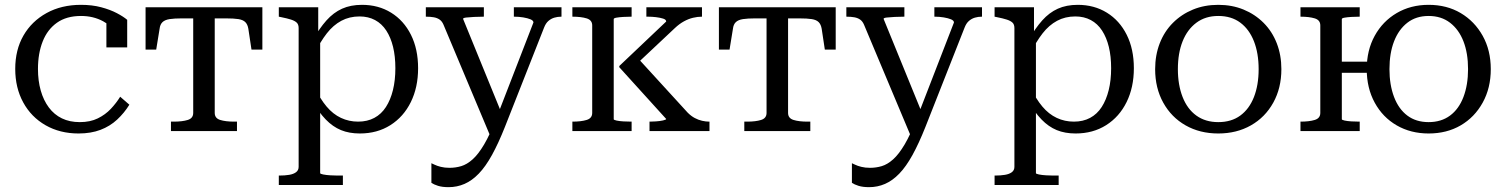

<svg xmlns="http://www.w3.org/2000/svg" viewBox="-20 -542 6227 794"><path d="M310 -37Q353 -37 384.5 -52.5Q416 -68 438.5 -92Q461 -116 477 -142L515 -109Q494 -75 464.5 -47.5Q435 -20 395.5 -5Q356 10 305 10Q228 10 168.5 -24Q109 -58 76 -118.5Q43 -179 43 -257Q43 -336 77 -395Q111 -454 172.5 -488Q234 -522 315 -522Q361 -522 398.5 -512Q436 -502 463.5 -487.5Q491 -473 506 -460V-346H420V-459Q430 -458 439 -453Q448 -448 454.5 -440Q461 -432 464 -422Q467 -412 465 -401Q447 -432 406.5 -454Q366 -476 315 -476Q255 -476 215.5 -448Q176 -420 156.5 -370.5Q137 -321 137 -257Q137 -208 148.5 -167.5Q160 -127 182 -97.5Q204 -68 236 -52.5Q268 -37 310 -37Z M823 -466V-512H1065V-337H1020L1007 -423Q1004 -441 994.5 -450.5Q985 -460 966 -463Q947 -466 914 -466ZM823 -466H732Q701 -466 681.5 -463Q662 -460 652 -450.5Q642 -441 640 -423L626 -337H582V-512H823ZM868 -75Q868 -53 890.5 -46Q913 -39 948 -39H960V0H687V-39H699Q734 -39 756.5 -46Q779 -53 779 -75V-512H868Z M1398 223H1133V184H1135Q1158 184 1176 181Q1194 178 1204.5 170Q1215 162 1215 148V-426Q1215 -441 1207 -448.5Q1199 -456 1183.5 -461Q1168 -466 1143 -471L1133 -473V-512H1296V-390L1304 -382V174Q1304 177 1316.5 179.5Q1329 182 1346 183Q1363 184 1375 184H1398ZM1468 10Q1424 10 1390 -4Q1356 -18 1327 -48Q1298 -78 1271 -125L1281 -181Q1304 -133 1330.5 -101.5Q1357 -70 1390 -54.5Q1423 -39 1461 -39Q1499 -39 1528 -54.5Q1557 -70 1576 -99.5Q1595 -129 1605 -169.5Q1615 -210 1615 -260Q1615 -309 1605.5 -348Q1596 -387 1577.5 -415.5Q1559 -444 1531 -459Q1503 -474 1467 -474Q1425 -474 1391.5 -456Q1358 -438 1331.5 -404Q1305 -370 1281 -321L1273 -376Q1301 -425 1330 -457.5Q1359 -490 1394.5 -506Q1430 -522 1477 -522Q1545 -522 1597.5 -489.5Q1650 -457 1679.5 -398Q1709 -339 1709 -260Q1709 -181 1679 -120Q1649 -59 1594.5 -24.5Q1540 10 1468 10Z M2064 -50 2049 -13 2008 22 1814 -440Q1808 -454 1798 -461Q1788 -468 1774 -470.5Q1760 -473 1742 -473H1741V-512H1981V-473H1979Q1961 -473 1941 -472Q1921 -471 1908 -469.5Q1895 -468 1895 -464ZM2068 -17Q2041 51 2014.5 99Q1988 147 1960 176Q1932 205 1901 218.5Q1870 232 1835 232Q1809 232 1791.5 226.5Q1774 221 1764 214V133Q1767 134 1777 139Q1787 144 1803 148Q1819 152 1839 152Q1864 152 1887.5 145Q1911 138 1934.5 117Q1958 96 1982 55.5Q2006 15 2031 -50L2040 -72L2186 -449Q2186 -457 2174 -462Q2162 -467 2144 -470Q2126 -473 2107 -473H2105V-512H2302V-473H2301Q2286 -473 2272.5 -469Q2259 -465 2248 -455.5Q2237 -446 2230 -428Z M2429 -75V-437Q2429 -459 2406 -466Q2383 -473 2348 -473H2347V-512H2592V-473H2590Q2574 -473 2557.5 -472Q2541 -471 2529.5 -469Q2518 -467 2518 -463V-49Q2518 -46 2529.5 -43.5Q2541 -41 2557.5 -40Q2574 -39 2590 -39H2592V0H2347V-39H2348Q2383 -39 2406 -46Q2429 -53 2429 -75ZM2914 0H2666V-39H2668Q2676 -39 2692.5 -40Q2709 -41 2722 -44Q2735 -47 2735 -50L2541 -264V-269L2735 -453Q2735 -461 2722.5 -465Q2710 -469 2693 -471Q2676 -473 2661 -473H2653V-512H2883V-473H2882Q2865 -473 2846 -468.5Q2827 -464 2808 -453.5Q2789 -443 2771 -426L2605 -270L2611 -309L2824 -76Q2838 -62 2853 -54Q2868 -46 2883.5 -42.5Q2899 -39 2912 -39H2914Z M3194 -466V-512H3436V-337H3391L3378 -423Q3375 -441 3365.5 -450.5Q3356 -460 3337 -463Q3318 -466 3285 -466ZM3194 -466H3103Q3072 -466 3052.5 -463Q3033 -460 3023 -450.5Q3013 -441 3011 -423L2997 -337H2953V-512H3194ZM3239 -75Q3239 -53 3261.5 -46Q3284 -39 3319 -39H3331V0H3058V-39H3070Q3105 -39 3127.5 -46Q3150 -53 3150 -75V-512H3239Z M3803 -50 3788 -13 3747 22 3553 -440Q3547 -454 3537 -461Q3527 -468 3513 -470.5Q3499 -473 3481 -473H3480V-512H3720V-473H3718Q3700 -473 3680 -472Q3660 -471 3647 -469.5Q3634 -468 3634 -464ZM3807 -17Q3780 51 3753.5 99Q3727 147 3699 176Q3671 205 3640 218.5Q3609 232 3574 232Q3548 232 3530.5 226.5Q3513 221 3503 214V133Q3506 134 3516 139Q3526 144 3542 148Q3558 152 3578 152Q3603 152 3626.5 145Q3650 138 3673.5 117Q3697 96 3721 55.5Q3745 15 3770 -50L3779 -72L3925 -449Q3925 -457 3913 -462Q3901 -467 3883 -470Q3865 -473 3846 -473H3844V-512H4041V-473H4040Q4025 -473 4011.5 -469Q3998 -465 3987 -455.5Q3976 -446 3969 -428Z M4358 223H4093V184H4095Q4118 184 4136 181Q4154 178 4164.5 170Q4175 162 4175 148V-426Q4175 -441 4167 -448.5Q4159 -456 4143.5 -461Q4128 -466 4103 -471L4093 -473V-512H4256V-390L4264 -382V174Q4264 177 4276.5 179.5Q4289 182 4306 183Q4323 184 4335 184H4358ZM4428 10Q4384 10 4350 -4Q4316 -18 4287 -48Q4258 -78 4231 -125L4241 -181Q4264 -133 4290.5 -101.5Q4317 -70 4350 -54.5Q4383 -39 4421 -39Q4459 -39 4488 -54.5Q4517 -70 4536 -99.5Q4555 -129 4565 -169.5Q4575 -210 4575 -260Q4575 -309 4565.5 -348Q4556 -387 4537.5 -415.5Q4519 -444 4491 -459Q4463 -474 4427 -474Q4385 -474 4351.5 -456Q4318 -438 4291.5 -404Q4265 -370 4241 -321L4233 -376Q4261 -425 4290 -457.5Q4319 -490 4354.5 -506Q4390 -522 4437 -522Q4505 -522 4557.5 -489.5Q4610 -457 4639.5 -398Q4669 -339 4669 -260Q4669 -181 4639 -120Q4609 -59 4554.5 -24.5Q4500 10 4428 10Z M5279 -256Q5279 -178 5245.5 -117.5Q5212 -57 5153 -23.5Q5094 10 5018 10Q4942 10 4883 -23.5Q4824 -57 4790.5 -117.5Q4757 -178 4757 -256Q4757 -314 4776 -363Q4795 -412 4830.5 -447.5Q4866 -483 4913.5 -502.5Q4961 -522 5018 -522Q5075 -522 5122.5 -502.5Q5170 -483 5205.5 -447.5Q5241 -412 5260 -363Q5279 -314 5279 -256ZM4851 -256Q4851 -191 4870.5 -141Q4890 -91 4927.5 -64Q4965 -37 5018 -37Q5072 -37 5109 -64Q5146 -91 5165.5 -140.5Q5185 -190 5185 -256Q5185 -322 5165.5 -371.5Q5146 -421 5109 -448.5Q5072 -476 5018 -476Q4965 -476 4927.5 -448Q4890 -420 4870.5 -371Q4851 -322 4851 -256Z M5440 -75V-437Q5440 -459 5417 -466Q5394 -473 5359 -473H5358V-512H5603V-473H5601Q5585 -473 5568.5 -472Q5552 -471 5540.5 -469Q5529 -467 5529 -463V-49Q5529 -46 5540.5 -43.5Q5552 -41 5568.5 -40Q5585 -39 5601 -39H5603V0H5358V-39H5359Q5394 -39 5417 -46Q5440 -53 5440 -75ZM5502 -241V-287H5682V-241ZM6145 -256Q6145 -178 6111.5 -117.5Q6078 -57 6020.5 -23.5Q5963 10 5888 10Q5814 10 5756 -23.5Q5698 -57 5665 -117.5Q5632 -178 5632 -256Q5632 -334 5665 -394Q5698 -454 5756 -488Q5814 -522 5888 -522Q5963 -522 6020.5 -488Q6078 -454 6111.5 -394Q6145 -334 6145 -256ZM5726 -256Q5726 -191 5745 -141Q5764 -91 5800 -64Q5836 -37 5888 -37Q5940 -37 5976.5 -64Q6013 -91 6032 -141Q6051 -191 6051 -256Q6051 -322 6032 -371Q6013 -420 5976.5 -448Q5940 -476 5888 -476Q5836 -476 5800 -448Q5764 -420 5745 -371Q5726 -322 5726 -256Z"/></svg>

Font: Roboto Serif 72pt
Style: Regular
Weight: 400
Designer: Greg Gazdowicz
Foundry: Commercial Type
Version: Version 1.008